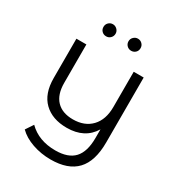

<svg xmlns="http://www.w3.org/2000/svg" viewBox="-211 -850 1095 1184"><g transform="rotate(30 336.5 -258.5)"><path d="M202 -673Q202 -691 214.5 -703.5Q227 -716 245 -716Q262 -716 275 -703.5Q288 -691 288 -673Q288 -655 275.5 -642.5Q263 -630 245 -630Q227 -630 214.5 -642Q202 -654 202 -673ZM423 -716Q441 -716 453.5 -703.5Q466 -691 466 -673Q466 -654 453.5 -642Q441 -630 423 -630Q405 -630 392.5 -642.5Q380 -655 380 -673Q380 -691 393 -703.5Q406 -716 423 -716ZM502 -526H573V-64Q573 70 512 134.5Q451 199 328 199Q259 199 197.5 177.5Q136 156 98 118L134 64Q206 136 325 136Q416 136 459 89.5Q502 43 502 -55V-116Q444 -20 316 -20Q213 -20 153.5 -77.5Q94 -135 94 -246V-526H165V-253Q165 -170 206 -127Q247 -84 323 -84Q406 -84 454 -134.5Q502 -185 502 -275Z"/></g></svg>

Font: Montserrat Alternates
Style: Regular
Weight: 400
Designer: Julieta Ulanovsky
Foundry: Julieta Ulanovsky
Version: Version 7.200;PS 007.200;hotconv 1.0.88;makeotf.lib2.5.64775